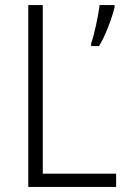

<svg xmlns="http://www.w3.org/2000/svg" viewBox="-20 -734 497 754"><path d="M91 0H436V-52H148V-714H91ZM430 -706V-714H371C367 -676 349 -592 338 -564V-553H369C394 -594 420 -663 430 -706Z"/></svg>

Font: Noto Sans Armenian SemiCondensed Light
Style: Regular
Weight: 300
Width: 4
Designer: Monotype Design Team
Foundry: Monotype Imaging Inc.
Version: Version 2.008